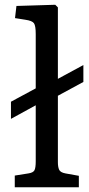

<svg xmlns="http://www.w3.org/2000/svg" viewBox="-20 -786 375 806"><path d="M42 0V-49L99 -58Q119 -61 124.5 -71Q130 -81 130 -109V-344L26 -287V-359L130 -415V-643Q130 -678 122.5 -688.5Q115 -699 87 -703L43 -710L49 -761L212 -766L223 -755V-455L330 -513V-442L223 -384V-105Q223 -86 228 -74Q233 -62 255 -58L311 -48V0Z"/></svg>

Font: Literata 12pt
Style: Regular
Weight: 400
Designer: Latin by Veronika Burian and Jose Scaglione. Greek by Irene Vlachou. Cyrillic by Vera Evstafieva.
Foundry: TypeTogether
Version: Version 3.002